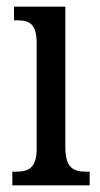

<svg xmlns="http://www.w3.org/2000/svg" viewBox="-20 -556 300 576"><path d="M17 0H249V-41H239C200 -41 176 -52 176 -115V-536H22V-495H32C69 -495 90 -484 90 -425V-110C90 -51 65 -41 27 -41H17Z"/></svg>

Font: Noto Serif Georgian ExtraCondensed
Style: Regular
Weight: 400
Width: 2
Designer: Monotype Design Team, Akaki Razmadze
Foundry: Google LLC
Version: Version 2.003